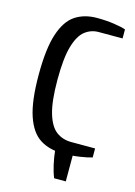

<svg xmlns="http://www.w3.org/2000/svg" viewBox="-128 -777 697 989"><g transform="rotate(15 221.0 -282.5)"><path d="M263 145Q251 116 242.5 78Q234 40 230 0L325 -35V145ZM273 10Q201 10 151 -21.5Q101 -53 74.5 -131.5Q48 -210 48 -350Q48 -490 74 -568.5Q100 -647 148 -678.5Q196 -710 263 -710Q311 -710 353 -704Q395 -698 417 -690V-642H290Q249 -642 217 -617Q185 -592 166.5 -529Q148 -466 148 -350Q148 -235 167 -171.5Q186 -108 220 -83Q254 -58 300 -58H427V-10Q405 -3 363 3.5Q321 10 273 10Z"/></g></svg>

Font: Cuprum Medium
Style: Regular
Weight: 500
Designer: Jovanny Lemonad
Foundry: Jovanny Lemonad
Version: Version 3.000